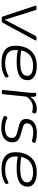

<svg xmlns="http://www.w3.org/2000/svg" viewBox="1146 -1716 579 2910"><g transform="rotate(90 1435.0 -260.5)"><path d="M263 2Q234 2 229 -14L70 -496Q69 -499 67.5 -503.5Q66 -508 66 -511Q66 -525 99 -525H104Q127 -525 132 -511L278 -49H282L523 -511Q530 -525 558 -525H566Q593 -525 593 -513Q593 -510 590.5 -504.5Q588 -499 586 -495L325 -14Q316 2 287 2Z M934 6Q672 6 672 -204Q672 -299 705.5 -372.5Q739 -446 807 -487.5Q875 -529 979 -529Q1079 -529 1137 -492.5Q1195 -456 1195 -391Q1195 -307 1127 -265.5Q1059 -224 918 -224Q865 -224 819 -229Q773 -234 738 -242Q737 -233 737 -223.5Q737 -214 737 -203Q737 -50 938 -50Q998 -50 1041 -63Q1084 -76 1109 -89Q1134 -102 1139 -102Q1146 -102 1150 -88Q1154 -74 1154 -65Q1154 -54 1124 -37Q1094 -20 1044.5 -7Q995 6 934 6ZM913 -278Q1026 -278 1077.5 -304Q1129 -330 1129 -385Q1129 -428 1088 -450.5Q1047 -473 972 -473Q877 -473 817.5 -425Q758 -377 744 -293Q778 -286 822.5 -282Q867 -278 913 -278Z M1370 2Q1341 2 1342 -15L1380 -373Q1387 -433 1387 -466Q1387 -482 1386 -491Q1385 -500 1385 -506Q1385 -515 1400 -518.5Q1415 -522 1426 -522Q1438 -522 1443 -502Q1448 -482 1447 -432Q1481 -479 1527 -504Q1573 -529 1630 -529Q1660 -529 1680 -522Q1700 -515 1700 -502Q1700 -490 1693 -474.5Q1686 -459 1679 -459Q1670 -459 1653.5 -464Q1637 -469 1604 -469Q1556 -469 1515.5 -444Q1475 -419 1444 -374L1407 -16Q1405 2 1374 2Z M1918 9Q1864 9 1822.5 -0.5Q1781 -10 1757.5 -23Q1734 -36 1735 -45Q1735 -50 1740 -59Q1745 -68 1752 -75.5Q1759 -83 1764 -83Q1768 -83 1787.5 -74Q1807 -65 1841.5 -56Q1876 -47 1924 -47Q1988 -47 2029 -71.5Q2070 -96 2070 -153Q2070 -183 2052.5 -200Q2035 -217 2005.5 -226.5Q1976 -236 1940 -244Q1902 -253 1866 -264.5Q1830 -276 1806.5 -299.5Q1783 -323 1783 -367Q1783 -450 1841.5 -490Q1900 -530 1992 -530Q2032 -530 2067.5 -525Q2103 -520 2125 -512Q2147 -504 2146 -495Q2145 -486 2136 -470Q2127 -454 2119 -454Q2113 -454 2078 -464.5Q2043 -475 1987 -475Q1927 -475 1888 -452.5Q1849 -430 1849 -378Q1849 -353 1865 -339Q1881 -325 1908 -316.5Q1935 -308 1969 -300Q2008 -290 2046.5 -277Q2085 -264 2110.5 -238Q2136 -212 2136 -163Q2136 -104 2108 -66Q2080 -28 2031 -9.5Q1982 9 1918 9Z M2548 6Q2286 6 2286 -204Q2286 -299 2319.5 -372.5Q2353 -446 2421 -487.5Q2489 -529 2593 -529Q2693 -529 2751 -492.5Q2809 -456 2809 -391Q2809 -307 2741 -265.5Q2673 -224 2532 -224Q2479 -224 2433 -229Q2387 -234 2352 -242Q2351 -233 2351 -223.5Q2351 -214 2351 -203Q2351 -50 2552 -50Q2612 -50 2655 -63Q2698 -76 2723 -89Q2748 -102 2753 -102Q2760 -102 2764 -88Q2768 -74 2768 -65Q2768 -54 2738 -37Q2708 -20 2658.5 -7Q2609 6 2548 6ZM2527 -278Q2640 -278 2691.5 -304Q2743 -330 2743 -385Q2743 -428 2702 -450.5Q2661 -473 2586 -473Q2491 -473 2431.5 -425Q2372 -377 2358 -293Q2392 -286 2436.5 -282Q2481 -278 2527 -278Z"/></g></svg>

Font: Asap Expanded Expanded Light
Style: Italic
Weight: 300
Width: 7
Italic angle: -6°
Designer: Pablo Cosgaya
Foundry: Omnibus-Type
Version: Version 3.001; ttfautohint (v1.8.4.7-5d5b)